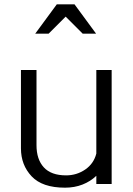

<svg xmlns="http://www.w3.org/2000/svg" viewBox="-20 -822 617 889"><path d="M284 -745 205 -666H143L243 -802H325L425 -666H363ZM281 47Q176 47 126.5 -5.5Q77 -58 77 -135V-498H149V-150Q149 -84 183 -47Q217 -10 286 -10Q335 -10 374.5 -37Q414 -64 426 -111V-498H497V30H426V-8Q399 18 362 32.5Q325 47 281 47Z"/></svg>

Font: LINE Seed JP_TTF Regular
Style: Regular
Weight: 400
Designer: LINE & Fontrix & Fontworks
Version: Version 1.002